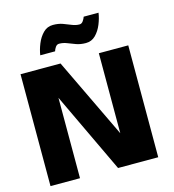

<svg xmlns="http://www.w3.org/2000/svg" viewBox="-126 -989 993 1094"><g transform="rotate(-15 370.0 -442.0)"><path d="M197 -501.5 210 -499V0H36V-660H272L510.5 -162L498 -159.5V-660H671.5V0H434.5ZM172.5 -735Q177 -766.5 191 -801Q205 -835.5 228.8 -859.5Q252.5 -883.5 286.5 -883.5Q318.5 -883.5 343.5 -874.5Q368.5 -865.5 390.5 -856.2Q412.5 -847 434.5 -847Q447.5 -847 456.2 -859.8Q465 -872.5 468.5 -883.5H556Q551.5 -851.5 537.5 -817Q523.5 -782.5 500 -758.8Q476.5 -735 442.5 -735Q411 -735 386 -744Q361 -753 338.8 -762Q316.5 -771 293 -771Q280 -771 271.5 -758.8Q263 -746.5 260 -735Z"/></g></svg>

Font: League Spartan Thin ExtraBold
Style: Regular
Weight: 800
Version: Version 2.002